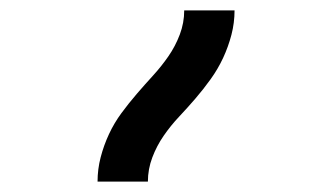

<svg xmlns="http://www.w3.org/2000/svg" viewBox="-20 -792 640 370"><path d="M168 -442Q168 -466 174 -489Q180 -512 190 -533.5Q200 -555 214 -574Q228 -593 243.5 -611Q259 -629 275 -646.5Q291 -664 304.5 -683.5Q318 -703 326.5 -725.5Q335 -748 335 -772H432Q432 -748 426 -725Q420 -702 410 -680.5Q400 -659 386 -639.5Q372 -620 356.5 -602Q341 -584 325 -567Q309 -550 295.5 -530.5Q282 -511 273.5 -488.5Q265 -466 265 -442Z"/></svg>

Font: Iosevka Semibold Extended
Style: Regular
Weight: 600
Width: 7
Monospace: yes
Designer: Belleve Invis
Foundry: Belleve Invis
Version: Version 32.5.0; ttfautohint (v1.8.4)